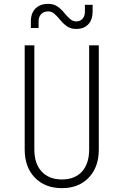

<svg xmlns="http://www.w3.org/2000/svg" viewBox="-20 -965 640 995"><path d="M301 10Q213 10 160.5 -44.5Q108 -99 108 -190V-730H158V-190Q158 -117 196 -76Q234 -35 301 -35Q368 -35 405 -76Q442 -117 442 -190V-730H492V-190Q492 -99 440 -44.5Q388 10 301 10ZM375 -815Q347 -815 327.5 -828.5Q308 -842 293 -860.5Q278 -879 263 -892.5Q248 -906 230 -906Q207 -906 193.5 -892Q180 -878 180 -855V-820H140V-855Q140 -897 164 -921Q188 -945 230 -945Q258 -945 277.5 -931.5Q297 -918 312 -899.5Q327 -881 342 -867.5Q357 -854 375 -854Q396 -854 408 -868Q420 -882 420 -905V-940H460V-905Q460 -863 437.5 -839Q415 -815 375 -815Z"/></svg>

Font: Tiny Thin
Style: Regular
Weight: 100
Monospace: yes
Designer: Philipp Nurullin, Konstantin Bulenkov
Foundry: JetBrains
Version: Version 2.251; ttfautohint (v1.8.4.7-5d5b)